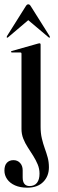

<svg xmlns="http://www.w3.org/2000/svg" viewBox="-28 -643 270 889"><path d="M160 -56.5Q160 -26 165.8 -1.8Q171.5 22.5 179.2 43.8Q187 65 192.8 86.2Q198.5 107.5 198.5 131.5Q198.5 173 172 199.5Q145.5 226 98.5 226Q65.5 226 41.8 215.5Q18 205 5.2 186.8Q-7.5 168.5 -7.5 147Q-7.5 122.5 4 110.5Q15.5 98.5 34.5 98.5Q53 98.5 65 111.5Q77 124.5 77 145.5V178.5Q77 198.5 85.2 208.5Q93.5 218.5 108.5 218.5Q131.5 218.5 143.2 203.5Q155 188.5 155 161Q155 138.5 146.5 118.2Q138 98 125.8 78.5Q113.5 59 100.8 39.5Q88 20 79.8 -1Q71.5 -22 71.5 -45.5V-394Q71.5 -397.5 70 -398.8Q68.5 -400 65.5 -400H27Q25 -400.5 24 -401.2Q23 -402 23 -403.5Q23 -406 27 -407L145.5 -440.5Q149.5 -441.5 151.5 -442Q153.5 -442.5 155.5 -442.5Q157.5 -442.5 158.8 -440.8Q160 -439 160 -436ZM118.6 -563H87L196.7 -470.5Q198.4 -469 200 -468.5Q201.6 -468 202.4 -469Q203.2 -470 203 -472Q202.8 -474 201.6 -476L115.7 -612.5Q112.5 -618 109.7 -620.5Q106.8 -623 102.8 -623Q99.1 -623 96.3 -620.5Q93.5 -618 90.2 -612.5L4.4 -476Q3.2 -474 3.2 -472Q3.2 -470 3.6 -469Q4.4 -468 6 -468.5Q7.6 -469 9.6 -470.5Z"/></svg>

Font: Fraunces 120pt
Style: Regular
Weight: 400
Version: Version 1.000;[b76b70a41]